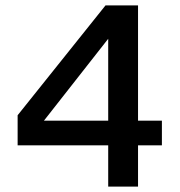

<svg xmlns="http://www.w3.org/2000/svg" viewBox="-20 -688 662 708"><path d="M489 0H379V-152H45V-263L369 -668H489V-243H577V-152H489ZM379 -243V-545L142 -243Z"/></svg>

Font: Celebes SemiBold
Style: Regular
Weight: 600
Designer: Anugrah Pasau
Foundry: Lafontype
Version: Version 1.000